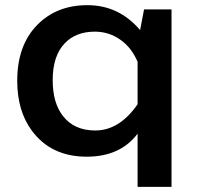

<svg xmlns="http://www.w3.org/2000/svg" viewBox="-20 -601 770 740"><path d="M510.3 119.1V-85.9Q443.8 2.9 314 2.9Q176.8 2.9 102.5 -97.7Q46.4 -173.8 46.4 -289.6Q46.4 -426.3 123.5 -504.9Q198.2 -581.1 316.9 -581.1Q438.5 -581.1 520 -484.9L535.2 -564.9H641.1V119.1ZM510.3 -362.8Q487.3 -416.5 446.8 -445.8Q401.4 -479 345.7 -479Q272.5 -479 230 -434.6Q183.1 -386.2 183.1 -292.5Q183.1 -204.1 222.7 -153.8Q266.1 -98.1 347.2 -98.1Q440.4 -98.1 510.3 -199.2Z"/></svg>

Font: FORM UDPGothic
Style: Bold
Weight: 700
Foundry: Pronama LLC
Version: Version 1.051